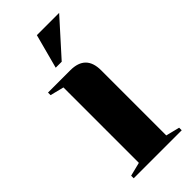

<svg xmlns="http://www.w3.org/2000/svg" viewBox="-226 -746 792 792"><g transform="rotate(-45 170.0 -350.0)"><path d="M40 0ZM170 -500Q260 -500 260 -410V-30L320 -15V0H40V-15L100 -30V-470L40 -485V-500ZM305 -700 170 -550H135L175 -700Z"/></g></svg>

Font: Yeseva One
Style: Regular
Weight: 400
Designer: Jovanny Lemonad
Foundry: Jovanny Lemonad
Version: Version 2.001; ttfautohint (v0.91) -l 8 -r 50 -G 200 -x 0 -w